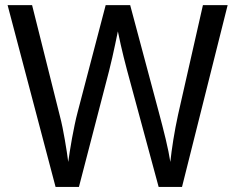

<svg xmlns="http://www.w3.org/2000/svg" viewBox="-20 -734 924 754"><path d="M395 -713.9H491.2L603 -295.9Q610.4 -268.6 617.4 -241.2Q624.5 -213.9 630.6 -188.2Q636.7 -162.6 641.4 -139.6Q646 -116.7 648.9 -98.1Q650.9 -116.7 653.8 -138.7Q656.7 -160.6 660.6 -184.8Q664.6 -209 669.2 -234.1Q673.8 -259.3 679.2 -283.2L776.9 -713.9H874L694.8 0H603L479 -458Q472.2 -482.9 465.8 -509.3Q459.5 -535.6 454.1 -558.6Q448.2 -585.4 442.9 -610.8Q437.5 -585.9 432.1 -559.1Q427.2 -536.1 421.1 -508.8Q415 -481.4 408.2 -455.1L290 0H198.2L9.8 -713.9H106L214.8 -279.8Q220.7 -257.3 225.6 -233.2Q230.5 -209 234.6 -185.1Q238.8 -161.1 242.2 -138.9Q245.6 -116.7 248 -98.1Q250.5 -116.2 254.2 -140.1Q257.8 -164.1 262.7 -190.4Q267.6 -216.8 273.2 -243.9Q278.8 -271 285.2 -294.9Z"/></svg>

Font: Droid Sans
Style: Regular
Weight: 400
Version: Version 1.00 build 113